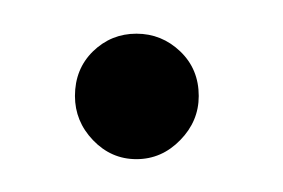

<svg xmlns="http://www.w3.org/2000/svg" viewBox="-20 -89 168 114"><path d="M61 5.5Q46 5.5 35.2 -5.8Q24.5 -17 24.5 -32Q24.5 -48 35.2 -58.5Q46 -69 61 -69Q76 -69 87 -58.5Q98 -48 98 -32Q98 -17 87 -5.8Q76 5.5 61 5.5Z"/></svg>

Font: Imbue 10pt Thin
Style: Regular
Weight: 100
Designer: Tyler Finck
Foundry: Etcetera Type Company
Version: Version 1.102; ttfautohint (v1.8.3)